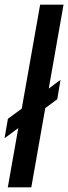

<svg xmlns="http://www.w3.org/2000/svg" viewBox="-32 -805 294 825"><path d="M-12.5 -211 2 -294.5 61.5 -338.5 140.5 -785H241L177.5 -424.5L228 -462L214 -378.5L162.5 -340.5L102.5 0H1.5L46.5 -254.5Z"/></svg>

Font: Anybody Condensed Medium
Style: Italic
Weight: 500
Width: 3
Italic angle: -10°
Designer: Tyler Finck
Foundry: Etcetera Type Company
Version: Version 1.010; ttfautohint (v1.8.3) -l 8 -r 50 -G 200 -x 14 